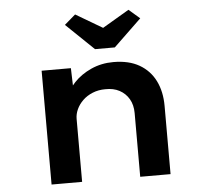

<svg xmlns="http://www.w3.org/2000/svg" viewBox="-54 -832 957 889"><g transform="rotate(-5 424.5 -387.5)"><path d="M150 0V-529H286L290 -399L254 -389Q269 -429 301 -463Q333 -497 380.5 -518.5Q428 -540 484 -540Q556 -540 604.5 -512Q653 -484 678 -434Q703 -384 703 -317V0H562V-296Q562 -334 546 -361.5Q530 -389 502 -404Q474 -419 436 -418Q404 -418 377 -407Q350 -396 331 -377.5Q312 -359 302 -337Q292 -315 292 -293V0H222Q192 0 174 0Q156 0 150 0ZM405 -607 276 -731 327 -775 466 -693H436L575 -775L626 -731L497 -607Z"/></g></svg>

Font: Lexend Giga SemiBold
Style: Regular
Weight: 600
Designer: Bonnie Shaver-Troup, Thomas Jockin
Foundry: Lexend
Version: Version 1.007